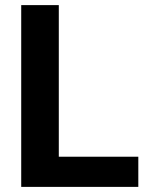

<svg xmlns="http://www.w3.org/2000/svg" viewBox="-20 -731 581 751"><path d="M210 -118V-711H63V0H521V-118Z"/></svg>

Font: Asimov
Style: Regular
Weight: 500
Designer: Google
Version: Version 2.000980; 2014